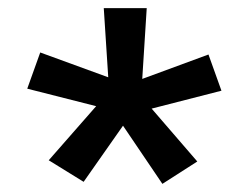

<svg xmlns="http://www.w3.org/2000/svg" viewBox="-20 -731 612 472"><path d="M216.4 -470 99.8 -337 185.6 -284 282.4 -422 379.2 -279 465 -334 352.8 -464 524.4 -508 492.5 -597 329.7 -537 340.7 -711H235.1L246.1 -541L78.9 -602L47 -513Z"/></svg>

Font: Asimov
Style: Wid
Weight: 500
Designer: Google
Version: Version 2.000980; 2014